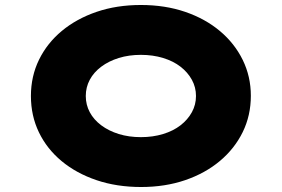

<svg xmlns="http://www.w3.org/2000/svg" viewBox="-20 -740 1130 770"><path d="M546 10Q448 10 367 -17.5Q286 -45 227 -94Q168 -143 136 -209.5Q104 -276 104 -355Q104 -434 136.5 -500.5Q169 -567 228 -616Q287 -665 367.5 -692.5Q448 -720 545 -720Q642 -720 722.5 -692.5Q803 -665 862 -615.5Q921 -566 953.5 -499.5Q986 -433 986 -356Q986 -277 953.5 -210.5Q921 -144 862 -94.5Q803 -45 722.5 -17.5Q642 10 546 10ZM545 -190Q593 -190 634 -202.5Q675 -215 704 -237.5Q733 -260 749.5 -290Q766 -320 766 -355Q766 -390 749.5 -420Q733 -450 704 -472.5Q675 -495 634 -507.5Q593 -520 545 -520Q497 -520 456.5 -507.5Q416 -495 386 -472.5Q356 -450 340 -420Q324 -390 324 -355Q324 -320 340 -290Q356 -260 386 -237.5Q416 -215 456.5 -202.5Q497 -190 545 -190Z"/></svg>

Font: Lexend Tera Black
Style: Regular
Weight: 900
Version: Version 1.007